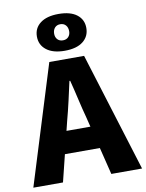

<svg xmlns="http://www.w3.org/2000/svg" viewBox="-105 -965 787 1033"><g transform="rotate(-10 289.0 -448.5)"><path d="M-8 0 194 -651H384L586 0H418L338 -324Q325 -372 312.5 -427Q300 -482 287 -532H283Q272 -482 259.5 -427Q247 -372 234 -324L154 0ZM130 -148V-270H446V-148ZM287 -696Q223 -696 187.5 -723.5Q152 -751 152 -797Q152 -843 187.5 -870Q223 -897 287 -897Q352 -897 387 -870Q422 -843 422 -797Q422 -751 387 -723.5Q352 -696 287 -696ZM287 -753Q306 -753 317 -765Q328 -777 328 -796Q328 -816 317 -828.5Q306 -841 287 -841Q268 -841 257 -828.5Q246 -816 246 -796Q246 -777 257 -765Q268 -753 287 -753Z"/></g></svg>

Font: Mada ExtraBold
Style: Regular
Weight: 800
Designer: Khaled Hosny
Version: Version 1.5